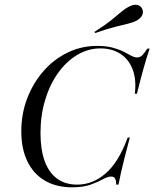

<svg xmlns="http://www.w3.org/2000/svg" viewBox="-20 -775 648 806"><path d="M282.3 11.3Q216.1 11.3 168.1 -16.9Q120.2 -45.2 94.8 -98Q69.4 -150.8 69.4 -223.4Q69.4 -297.6 94.4 -362.5Q119.4 -427.4 162.9 -477Q206.5 -526.6 264.1 -554.4Q321.8 -582.3 387.1 -582.3Q425.8 -582.3 452.8 -575Q479.8 -567.7 498.8 -558.1Q517.7 -548.4 531 -541.1Q544.4 -533.9 554.8 -533.9Q567.7 -533.9 577 -542.7Q586.3 -551.6 598.4 -571H608.1Q594.4 -530.6 581.5 -483.9Q568.5 -437.1 554.8 -381.5H546Q553.2 -441.1 536.7 -483.9Q520.2 -526.6 485.1 -549.2Q450 -571.8 401.6 -571.8Q350 -571.8 304 -544.4Q258.1 -516.9 223.4 -468.1Q188.7 -419.4 169.4 -354.8Q150 -290.3 150 -216.1Q150 -146.8 167.7 -98.4Q185.5 -50 219.8 -25Q254 0 304 0Q369.4 0 423.8 -47.2Q478.2 -94.4 516.1 -197.6H525Q511.3 -146 502 -109.3Q492.7 -72.6 487.1 -46.8Q481.5 -21 477.4 0H467.7Q467.7 -17.7 462.9 -25.8Q458.1 -33.9 446.8 -33.9Q432.3 -33.9 412.1 -22.6Q391.9 -11.3 360.9 0Q329.8 11.3 282.3 11.3ZM379.8 -636.3 376.6 -641.1Q421 -669.4 446.4 -689.9Q471.8 -710.5 488.3 -724.6Q504.8 -738.7 522.6 -747.6Q540.3 -757.3 555.2 -754.4Q570.2 -751.6 576.6 -738.7Q583.1 -725 577.4 -712.1Q571.8 -699.2 554 -688.7Q538.7 -680.6 516.9 -675.4Q495.2 -670.2 462.5 -662.1Q429.8 -654 379.8 -636.3Z"/></svg>

Font: Playfair 144pt Light
Style: Italic
Weight: 300
Italic angle: -15.6°
Designer: Claus Eggers Sørensen
Foundry: Claus Eggers Sørensen
Version: Version 2.001;gftools[0.9.30]